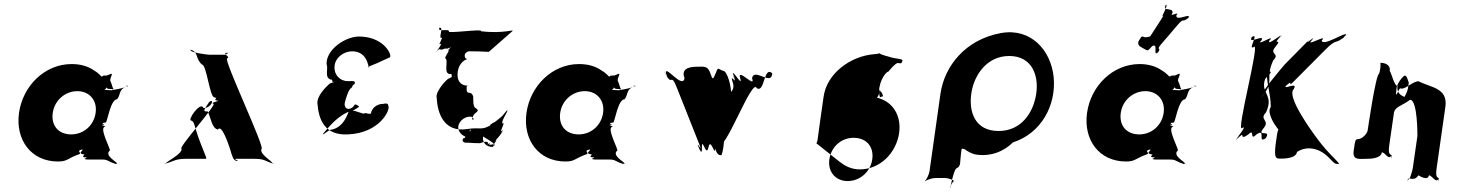

<svg xmlns="http://www.w3.org/2000/svg" viewBox="-20 -885 8201 1070"><path d="M86 -256C65 -106 153 15 303 15C357 15 352 -1 422 -26C439 -32 400 -45 439 -52C447 -45 406 -31 449 -24C458 -24 423 -8 461 -8C473 -5 430 1 467 4H549C586 4 579 17 632 30C641 30 596 27 634 27C628 15 560 -19 592 -46C601 -46 528 -178 566 -178C574 -180 525 -192 561 -192C570 -192 522 -188 560 -188C570 -188 531 -200 569 -202C578 -202 595 -332 633 -332C655 -359 638 -392 695 -404C704 -404 655 -407 693 -407C683 -394 595 -382 604 -382C604 -382 556 -383 563 -386C580 -395 570 -402 574 -398C579 -391 577 -389 599 -389C622 -387 614 -378 605 -406C598 -437 588 -428 600 -460C610 -484 596 -471 575 -464C553 -464 555 -464 548 -458C541 -460 532 -477 506 -491C473 -515 431 -528 379 -528C229 -528 107 -406 86 -256ZM274 -256C284 -327 344 -377 411 -377C477 -377 523 -327 513 -256C503 -186 446 -136 377 -136C305 -136 264 -186 274 -256Z M1262 -55C1274 -15 1278 6 1298 12C1323 12 1272 0 1297 0H1396C1456 0 1454 12 1500 26C1525 26 1474 28 1499 28C1503 14 1425 -23 1437 -55C1462 -55 1221 -560 1246 -560C1268 -567 1215 -587 1244 -591C1269 -591 1220 -580 1245 -580H1147C1137 -580 1038 -592 1042 -606C1067 -606 1018 -608 1043 -608C1088 -594 1068 -557 1106 -525C1131 -525 1149 -343 1174 -343C1201 -337 1161 -326 1191 -326C1216 -326 1165 -323 1190 -323C1210 -323 1148 -313 1169 -307C1194 -307 967 -56 992 -56C995 -24 903 15 902 29C927 29 876 27 901 27C952 13 956 0 1018 0H1114C1139 0 1134 8 1098 -86C1060 -184 1066 -206 1046 -213C1021 -213 1098 -324 1114 -283C1156 -281 1179 -337 1147 -318C1110 -265 1112 -264 1137 -264C1156 -230 1159 -171 1194 -163C1215 -195 1251 -87 1262 -55Z M2032 -523C2038 -503 2027 -506 2036 -510C2052 -518 2019 -507 2035 -514C2060 -525 2056 -522 2084 -534C2100 -542 2136 -558 2152 -565C2168 -573 2126 -674 1995 -681C1911 -689 1797 -610 1800 -528C1811 -500 1787 -456 1821 -442C1841 -444 1822 -423 1844 -429C1860 -437 1827 -419 1843 -426C1853 -434 1817 -419 1817 -419C1797 -401 1745 -351 1749 -308C1756 -216 1791 -129 1920 -136C2095 -144 2154 -270 2145 -292C2143 -312 2132 -309 2114 -306C2080 -306 2051 -282 2047 -252C2038 -248 2017 -256 2011 -255C2017 -239 1938 -284 1924 -265C1919 -258 1899 -170 1818 -161C1769 -127 1767 -125 1808 -172C1845 -215 1897 -260 1951 -271C1982 -289 1987 -290 1972 -298C1957 -306 1959 -305 1950 -292C1945 -286 1934 -278 1921 -278C1907 -279 1899 -293 1901 -309C1903 -324 1924 -394 1938 -394C1941 -401 1948 -412 1952 -415C1954 -415 1956 -412 1958 -425C1956 -435 1945 -433 1934 -433H1917C1874 -433 1838 -470 1845 -521C1851 -566 1897 -599 1942 -599C2018 -599 2029 -531 2032 -523Z M2704 -596 2834 -710C2852 -726 2790 -695 2660 -711C2678 -727 2464 -695 2482 -711C2482 -727 2418 -704 2428 -729L2429 -730C2455 -736 2423 -675 2439 -673C2457 -689 2416 -625 2434 -641C2450 -644 2405 -591 2415 -600C2433 -616 2396 -585 2414 -601C2439 -623 2427 -598 2457 -614H2474C2497 -630 2468 -602 2489 -620C2507 -636 2473 -602 2491 -618C2505 -631 2463 -594 2479 -605C2490 -605 2449 -559 2465 -558C2478 -538 2451 -478 2486 -472C2508 -482 2486 -442 2509 -459C2528 -473 2490 -440 2508 -456C2520 -472 2472 -439 2482 -449C2464 -439 2403 -371 2414 -338C2418 -253 2455 -145 2585 -166C2657 -177 2660 -158 2708 -184C2726 -200 2693 -169 2711 -184C2723 -195 2693 -171 2710 -186C2728 -202 2695 -173 2712 -189V-191C2730 -207 2697 -175 2715 -191C2733 -207 2730 -197 2748 -213C2787 -243 2777 -238 2805 -270C2823 -286 2789 -252 2807 -268C2814 -268 2767 -204 2782 -196C2800 -212 2759 -140 2777 -156C2795 -170 2760 -130 2779 -146C2797 -162 2759 -127 2777 -143C2793 -159 2752 -123 2769 -136C2787 -152 2726 -87 2744 -103C2757 -112 2715 -64 2734 -74V-72C2749 -93 2698 -68 2708 -84C2726 -100 2682 -69 2700 -85C2702 -101 2676 -95 2655 -87C2609 -87 2606 -90 2571 -90C2547 -97 2563 -117 2567 -117C2565 -101 2586 -150 2595 -150C2606 -155 2605 -168 2598 -160V-153C2601 -143 2618 -141 2626 -138C2674 -142 2687 -171 2674 -153C2672 -151 2670 -137 2672 -126C2667 -92 2688 -66 2726 -66C2731 -68 2728 -77 2730 -80C2747 -83 2659 -131 2659 -132C2659 -133 2667 -108 2590 -119C2557 -124 2530 -151 2534 -181C2538 -212 2577 -243 2612 -233C2617 -223 2626 -219 2617 -219C2609 -219 2609 -219 2615 -234C2621 -250 2622 -247 2638 -262C2644 -268 2646 -274 2629 -284C2612 -293 2620 -352 2616 -350C2614 -355 2611 -364 2601 -367C2586 -367 2579 -373 2581 -388C2579 -400 2581 -408 2588 -408C2552 -406 2523 -431 2531 -486C2537 -526 2561 -549 2585 -556C2574 -556 2568 -567 2570 -580C2571 -585 2573 -588 2578 -592C2589 -602 2599 -599 2601 -599C2668 -599 2683 -596 2704 -596Z M2914 -256C2893 -106 2981 15 3131 15C3185 15 3180 -1 3250 -26C3267 -32 3228 -45 3267 -52C3275 -45 3234 -31 3277 -24C3286 -24 3251 -8 3289 -8C3301 -5 3258 1 3295 4H3377C3414 4 3407 17 3460 30C3469 30 3424 27 3462 27C3456 15 3388 -19 3420 -46C3429 -46 3356 -178 3394 -178C3402 -180 3353 -192 3389 -192C3398 -192 3350 -188 3388 -188C3398 -188 3359 -200 3397 -202C3406 -202 3423 -332 3461 -332C3483 -359 3466 -392 3523 -404C3532 -404 3483 -407 3521 -407C3511 -394 3423 -382 3432 -382C3432 -382 3384 -383 3391 -386C3408 -395 3398 -402 3402 -398C3407 -391 3405 -389 3427 -389C3450 -387 3442 -378 3433 -406C3426 -437 3416 -428 3428 -460C3438 -484 3424 -471 3403 -464C3381 -464 3383 -464 3376 -458C3369 -460 3360 -477 3334 -491C3301 -515 3259 -528 3207 -528C3057 -528 2935 -406 2914 -256ZM3102 -256C3112 -327 3172 -377 3239 -377C3305 -377 3351 -327 3341 -256C3331 -186 3274 -136 3205 -136C3133 -136 3092 -186 3102 -256Z M3865 -513C3839 -513 3770 -511 3795 -449C3783 -387 3687 -526 3691 -478C3715 -416 3657 -534 3688 -475C3728 -396 3716 -488 3753 -394C3777 -332 3851 -146 3876 -84C3903 -15 3852 -121 3875 -55C3897 8 3853 -116 3878 -54C3906 4 3877 -128 3906 -64C3934 -4 3922 -124 3951 -64C3980 0 3950 -121 3977 -54C4001 8 3955 -117 3980 -55C4002 3 3961 -142 3987 -84C4015 -24 4172 -456 4197 -394C4243 -363 4235 -524 4285 -475C4309 -413 4258 -540 4283 -478C4283 -401 4182 -511 4171 -449C4195 -387 4085 -513 4105 -449C4124 -389 4049 -519 4069 -464C4093 -402 4042 -524 4067 -462C4095 -393 4041 -493 4065 -421C4085 -357 3983 -349 4008 -287C4005 -160 3929 -193 3957 -84C3974 -19 3987 -20 4001 -20C4020 -70 4013 -158 4037 -282C4079 -344 4037 -490 4011 -490C3983 -498 3983 -517 3970 -480C3952 -437 3952 -439 3937 -481C3923 -520 3899 -513 3865 -513Z M4937 -568C4895 -579 4884 -585 4881 -588C4878 -587 4871 -584 4851 -583C4718 -572 4588 -475 4570 -347C4569 -347 4536 -104 4536 -104C4534 -98 4533 -89 4529 -87L4657 15C4688 39 4723 59 4772 59C4884 59 4975 -32 4991 -145C5006 -257 4938 -346 4819 -346C4730 -346 4644 -305 4607 -239C4600 -235 4583 -182 4580 -177C4574 -134 4576 -131 4596 -115C4620 -105 4621 -111 4641 -112C4648 -109 4657 -122 4665 -122C4713 -190 4789 -274 4848 -320C4901 -366 4871 -394 4878 -384C4886 -380 4902 -362 4900 -348C4879 -343 4883 -340 4884 -344C4878 -356 4877 -391 4884 -410C4887 -433 4913 -483 4931 -486C4946 -504 4966 -528 4982 -534C5005 -530 5005 -532 5010 -549C5004 -559 4973 -556 4937 -568ZM4841 3C4831 74 4771 124 4704 124C4638 124 4592 74 4602 3C4612 -67 4668 -117 4737 -117C4809 -117 4851 -67 4841 3ZM4881 -588C4878 -591 4885 -590 4881 -588Z M5393 -364C5408 -468 5481 -573 5604 -573C5729 -573 5770 -468 5755 -364C5740 -259 5673 -155 5545 -155C5415 -155 5378 -259 5393 -364ZM5221 -362 5160 70C5157 88 5144 115 5134 125V126C5145 117 5175 107 5193 107H5246C5264 107 5291 117 5300 126V125C5292 115 5274 164 5277 146C5267 220 5292 52 5313 52C5336 39 5329 21 5335 -24C5340 -62 5336 -59 5357 -53C5369 -43 5393 -30 5412 -25C5495 -9 5575 -40 5624 -91C5783 -142 5867 -298 5852 -455C5837 -606 5724 -730 5560 -701C5361 -666 5243 -517 5221 -362Z M6365 -608C6374 -602 6378 -601 6401 -628C6437 -648 6405 -574 6429 -590C6453 -617 6412 -561 6432 -590C6457 -626 6418 -600 6452 -640C6476 -667 6519 -718 6542 -745C6580 -790 6565 -755 6604 -786C6628 -813 6582 -762 6605 -789C6612 -813 6531 -763 6536 -800C6560 -827 6491 -785 6514 -812C6521 -848 6456 -817 6477 -857C6501 -884 6451 -829 6474 -856C6500 -870 6447 -784 6460 -795C6484 -822 6367 -652 6390 -679C6405 -692 6382 -674 6357 -678C6342 -686 6342 -683 6324 -653C6318 -626 6343 -622 6365 -608ZM6226 -256C6236 -327 6296 -377 6363 -377C6429 -377 6475 -327 6465 -256C6455 -186 6398 -136 6329 -136C6257 -136 6216 -186 6226 -256ZM6038 -256C6017 -106 6105 15 6255 15C6308 15 6304 -1 6374 -26C6391 -32 6351 -45 6390 -52C6398 -45 6358 -31 6401 -24C6410 -24 6375 -8 6413 -8C6425 -5 6382 1 6418 4H6501C6538 4 6531 17 6584 30C6593 30 6548 27 6586 27C6580 15 6512 -19 6544 -46C6553 -46 6480 -178 6518 -178C6526 -180 6477 -192 6512 -192C6521 -192 6473 -188 6511 -188C6522 -188 6483 -200 6521 -202C6530 -202 6547 -332 6585 -332C6607 -359 6590 -392 6647 -404C6656 -404 6607 -407 6645 -407C6634 -394 6547 -382 6556 -382C6556 -382 6507 -383 6514 -386C6531 -395 6521 -402 6526 -398C6531 -391 6530 -389 6551 -389C6573 -387 6564 -377 6556 -406C6548 -436 6538 -429 6552 -460C6560 -485 6548 -471 6527 -464C6505 -464 6507 -464 6500 -458C6492 -460 6482 -477 6457 -491C6424 -515 6381 -528 6331 -528C6181 -528 6059 -406 6038 -256Z M7324 -108C7290 -153 7149 -347 7189 -387C7220 -438 7118 -374 7150 -412C7187 -454 7107 -371 7149 -409C7197 -452 7145 -384 7195 -436C7235 -476 7323 -565 7363 -605C7436 -679 7414 -629 7482 -687C7525 -723 7441 -650 7481 -690C7490 -716 7349 -620 7346 -660C7386 -700 7250 -620 7290 -660C7325 -700 7237 -620 7276 -664L7139 -525C7131 -516 6998 -360 7015 -355C7055 -395 6983 -311 7018 -354C7086 -436 7027 -444 7076 -549C7116 -589 7051 -580 7087 -623C7133 -678 7063 -628 7114 -678C7154 -718 7073 -641 7113 -681C7141 -711 7033 -620 7055 -660C7095 -700 6970 -620 7010 -660C7033 -700 6926 -631 6958 -681C6998 -721 6915 -638 6955 -678C7002 -708 6930 -601 6967 -623C7007 -663 6863 -132 6903 -172C6940 -194 6847 -86 6876 -117C6916 -157 6838 -74 6878 -114C6928 -164 6878 -95 6936 -135C6976 -175 6941 -95 6981 -135C7039 -175 6985 -83 7033 -114C7073 -154 6995 -77 7035 -117C7066 -167 6977 -117 7023 -172C7059 -215 6995 -218 7035 -258C7083 -360 7001 -362 7031 -446C7071 -486 7068 -487 7044 -487C7031 -443 7062 -370 7062 -288C7028 -253 7126 -118 7131 -153C7138 -184 7141 -173 7120 -170C7101 -170 7101 -166 7089 -81C7079 1 7093 -1 7117 -1C7137 -1 7203 -2 7208 -38C7263 -74 7333 -61 7386 -6C7418 26 7416 29 7443 29C7437 13 7385 -26 7324 -108Z M7596 0C7617 0 7676 -1 7681 -36C7699 -36 7719 9 7733 -17C7733 -17 7731 17 7736 -18C7728 -28 7715 -21 7722 -74L7748 -254C7753 -292 7793 -294 7838 -329C7881 -329 7879 -129 7879 -126L7853 54C7850 72 7831 136 7826 110C7826 110 7822 147 7827 112C7838 103 7862 127 7885 92C7885 92 7938 127 7943 92C7961 92 7982 138 7996 112C7996 112 7994 145 7999 110C7991 100 7979 107 7986 54L8035 -290C8050 -397 7951 -397 7886 -432C7850 -432 7809 -381 7783 -393C7773 -386 7760 -339 7760 -367L7764 -402C7770 -422 7790 -451 7805 -462C7820 -472 7827 -432 7831 -424L7826 -390C7815 -350 7800 -342 7812 -342C7833 -342 7759 -344 7768 -406C7750 -406 7734 -480 7725 -489C7730 -525 7697 -535 7673 -535C7674 -525 7674 -495 7665 -474C7646 -465 7602 -159 7602 -159C7600 -147 7585 -120 7554 -110C7532 -110 7533 -107 7524 -45C7516 10 7556 0 7596 0Z"/></svg>

Font: Hussar Przerywany
Style: Obl
Weight: 400
Foundry: Cannot Into Space Fonts
Version: Version 0.982